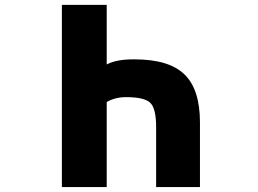

<svg xmlns="http://www.w3.org/2000/svg" viewBox="-20 -752 1040 774"><path d="M410.2 -492.2Q451.2 -513.7 522.5 -512.7Q661.1 -512.7 723.6 -452.1Q786.1 -391.6 786.1 -258.8V2H609.4V-240.2Q609.4 -314.5 585.9 -337.4Q562.5 -360.4 488.3 -360.4Q444.3 -360.4 410.2 -340.8V2H229.5V-732.4H410.2Z"/></svg>

Font: GenEi Gothic M Heavy
Style: Regular
Weight: 800
Designer: o_tamon (Modified); [Source Han Sans]
Ryoko NISHIZUKA  (kana & ideographs); Paul D. Hunt (Latin, Greek & Cyrillic); Wenl
Version: Version 1.1a;Original Version 1.004